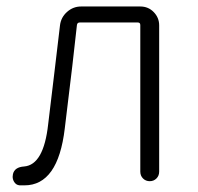

<svg xmlns="http://www.w3.org/2000/svg" viewBox="-20 -553 605 586"><path d="M54.7 12.7Q46.9 12.7 40 12.7Q28.3 11.7 22.5 1Q18.6 -5.9 18.6 -13.7Q18.6 -17.6 19.5 -21.5Q24.4 -43 53.7 -44.9Q113.3 -49.8 127 -173.8Q133.8 -231.4 146.5 -335.9Q159.2 -440.4 163.1 -475.6Q166 -500 184.6 -516.6Q203.1 -533.2 227.5 -533.2H408.2Q432.6 -533.2 449.2 -516.1Q465.8 -499 465.8 -475.6V-29.3Q465.8 -16.6 457.5 -8.3Q449.2 0 437 0Q424.8 0 416.5 -8.3Q408.2 -16.6 408.2 -29.3V-476.6Q408.2 -484.4 400.4 -484.4H223.6Q215.8 -484.4 214.8 -476.6Q205.1 -383.8 177.7 -161.1Q157.2 12.7 54.7 12.7Z"/></svg>

Font: Gen Jyuu Gothic Light
Style: Regular
Weight: 200
Designer: [Source Han Sans]
Ryoko NISHIZUKA  (kana & ideographs); Paul D. Hunt (Latin, Greek & Cyrillic); Wenlong ZHANG  (bopomofo
Version: Version 1.002.20150607